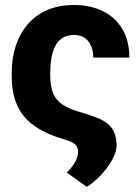

<svg xmlns="http://www.w3.org/2000/svg" viewBox="-20 -558 548 761"><path d="M273.4 -538.1Q338.4 -538.1 387.9 -513.7Q437.5 -489.3 465.1 -442.6Q492.7 -396 492.7 -329.6H349.6Q349.6 -355 341.3 -375.2Q333 -395.5 316.2 -407.5Q299.3 -419.4 273.4 -419.4Q245.6 -419.4 227.3 -407.5Q209 -395.5 198.5 -374.5Q188 -353.5 183.6 -326.9Q179.2 -300.3 179.2 -270.5V-257.8Q179.2 -213.9 191.4 -186.5Q203.6 -159.2 228.5 -143.1Q253.4 -127 291 -115.7Q340.8 -101.6 373.8 -87.4Q406.7 -73.2 423.3 -50Q439.9 -26.9 442.4 14.2Q442.4 43 424.8 75Q407.2 106.9 380.4 135.5Q353.5 164.1 324.2 182.6L244.6 126Q260.7 110.4 270.8 95.5Q280.8 80.6 285.4 67.6Q290 54.7 289.6 44.9Q289.6 32.2 284.4 23.2Q279.3 14.2 269.3 7.8Q259.3 1.5 244.6 -2.4Q172.4 -22.5 123.5 -54.2Q74.7 -85.9 50.5 -135.5Q26.4 -185.1 26.4 -257.8V-270.5Q26.4 -326.7 42.2 -375.5Q58.1 -424.3 89.1 -460.9Q120.1 -497.6 166.3 -517.8Q212.4 -538.1 273.4 -538.1Z"/></svg>

Font: Roboto ExtraBold
Style: Regular
Weight: 800
Designer: Christian Robertson
Foundry: Google
Version: Version 3.009; 2024